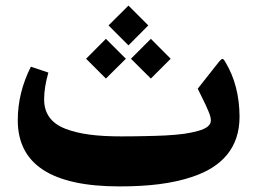

<svg xmlns="http://www.w3.org/2000/svg" viewBox="-20 -666 918 686"><path d="M367.7 -575.2 439 -503.9 509.8 -575.2 439 -646ZM447.8 -456.1 519 -385.3 589.8 -456.1 519 -527.3ZM287.6 -456.1 358.4 -385.3 429.7 -456.1 358.4 -527.3ZM406.7 0C510.7 0 594.2 -9.8 667 -34.2C772.5 -69.3 835.9 -137.2 835.9 -249.5C835.4 -323.7 818.8 -388.7 785.2 -444.3C780.8 -452.1 777.8 -455.6 774.4 -455.6C773.9 -455.6 771 -455.6 761.2 -443.8L686.5 -349.1C692.9 -335.4 708.5 -303.7 714.4 -292C717.3 -285.2 720.7 -277.8 724.1 -270C731 -254.4 733.4 -243.7 733.4 -235.4C733.4 -227.1 729.5 -220.2 722.2 -213.9C707 -201.2 673.8 -193.4 638.2 -188C620.1 -185.5 598.1 -183.6 572.3 -182.1C546.4 -180.7 521.5 -180.2 497.6 -179.7C473.6 -179.2 446.3 -178.7 414.6 -178.7C326.2 -178.7 263.7 -186.5 213.4 -206.1C163.1 -225.6 137.7 -260.3 137.7 -311C137.7 -339.4 142.6 -371.1 152.8 -406.7L90.3 -427.7C59.1 -365.7 43.5 -302.2 43.5 -236.3C43.5 -78.6 164.6 0 406.7 0Z"/></svg>

Font: Sahel
Style: Bold
Weight: 700
Foundry: Saber Rastikerdar (saber.rastikerdar@gmail.com)
Version: Version 3.4.0